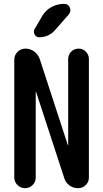

<svg xmlns="http://www.w3.org/2000/svg" viewBox="-20 -985 540 1005"><path d="M315.4 -964.8Q337.9 -964.8 345.7 -945.3Q353.5 -925.8 339.8 -909.2L267.6 -827.1Q235.4 -790 184.6 -790Q168.9 -790 161.1 -804.7Q153.3 -819.3 161.1 -833L201.2 -901.4Q218.8 -931.6 249.5 -948.2Q280.3 -964.8 315.4 -964.8ZM54.7 -55.7V-671.9Q54.7 -696.3 71.8 -713.4Q88.9 -730.5 113.3 -730.5Q138.7 -730.5 159.2 -715.3Q179.7 -700.2 188.5 -674.8L335 -225.6Q335 -224.6 335.9 -224.6Q336.9 -224.6 336.9 -225.6V-675.8Q336.9 -698.2 352.5 -714.4Q368.2 -730.5 391.1 -730.5Q414.1 -730.5 429.7 -714.4Q445.3 -698.2 445.3 -675.8V-55.7Q445.3 -32.2 428.7 -16.1Q412.1 0 388.7 0Q363.3 0 343.3 -14.6Q323.2 -29.3 316.4 -52.7L168.9 -503.9Q168.9 -504.9 168 -504.9Q167 -504.9 167 -503.9V-55.7Q167 -32.2 150.4 -16.1Q133.8 0 110.8 0Q87.9 0 71.3 -16.6Q54.7 -33.2 54.7 -55.7Z"/></svg>

Font: Rounded-X Mgen+ 1m medium
Style: Regular
Weight: 500
Designer: [Source Han Sans]
Ryoko NISHIZUKA  (kana & ideographs); Paul D. Hunt (Latin, Greek & Cyrillic); Wenlong ZHANG  (bopomofo
Version: Version 1.059.20150602